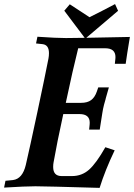

<svg xmlns="http://www.w3.org/2000/svg" viewBox="-37 -913 653 936"><path d="M350.6 -356.9H271.5Q240.2 -213.9 224.1 -121.1Q222.2 -111.8 222.2 -99.1Q222.2 -54.7 263.2 -54.7H314Q361.8 -54.7 397 -85.7Q432.1 -116.7 476.6 -195.3L522 -180.2Q475.6 -83.5 448.7 2.9Q182.1 -4.9 135.7 -4.9Q87.4 -4.9 -17.1 1.5L-10.3 -31.7L25.9 -35.2Q72.8 -41 88.9 -109.4Q107.4 -189 145.5 -367.9Q183.6 -546.9 199.2 -627.4Q201.7 -640.6 201.7 -653.8Q201.7 -694.3 170.4 -697.8L138.7 -701.2L145.5 -733.9Q238.8 -727.5 284.7 -727.5Q341.3 -727.5 596.2 -732.9Q581.1 -642.6 575.7 -602.1H522.9L525.4 -626Q525.9 -629.4 525.9 -634.8Q525.9 -677.7 475.6 -677.7H344.2Q318.4 -575.2 283.7 -411.6H357.9Q389.2 -411.6 407.2 -425Q425.3 -438.5 435.1 -466.8L441.9 -486.8H493.7Q484.4 -453.1 478 -431.6L478.5 -432.1Q472.7 -411.6 470.2 -402.8Q467.8 -394 465.3 -381.6Q462.9 -369.1 461.9 -362.3Q460.9 -355.5 457 -331.1Q453.1 -306.6 449.2 -281.2H397.5L399.9 -304.7Q400.4 -308.6 400.4 -314.9Q400.4 -356.9 350.6 -356.9ZM378.9 -724.6 276.4 -860.8 303.2 -892.1 399.4 -829.1Q462.4 -860.4 523.9 -893.1L538.6 -860.4Z"/></svg>

Font: Flanker
Style: Bold Italic
Weight: 700
Italic angle: -12°
Designer: Flanker
Version: Version 2.000